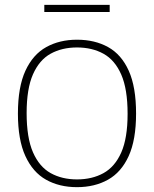

<svg xmlns="http://www.w3.org/2000/svg" viewBox="-20 -766 636 793"><path d="M298 7Q225 7 170.2 -23.8Q115.5 -54.5 84.8 -121.5Q54 -188.5 54 -297Q54 -406.5 85 -473.8Q116 -541 171 -571.5Q226 -602 298 -602Q371.5 -602 426.5 -571.5Q481.5 -541 511.8 -473.8Q542 -406.5 542 -297Q542 -188.5 511.5 -121.5Q481 -54.5 426 -23.8Q371 7 298 7ZM298 -25Q360.5 -25 407.5 -51Q454.5 -77 480.8 -136.2Q507 -195.5 507 -296Q507 -398 480.8 -458Q454.5 -518 407.5 -544Q360.5 -570 298 -570Q236 -570 189.2 -544.2Q142.5 -518.5 116.2 -459Q90 -399.5 90 -299Q90 -197 116.2 -137Q142.5 -77 189.2 -51Q236 -25 298 -25ZM163 -716.5V-746H433V-716.5Z"/></svg>

Font: Encode Sans SC Thin
Style: Regular
Weight: 250
Designer: Multiple Designers
Foundry: Impallari Type
Version: Version 3.002